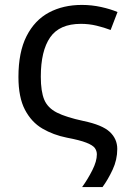

<svg xmlns="http://www.w3.org/2000/svg" viewBox="-20 -566 524 781"><path d="M313 -546Q353 -546 391.5 -537.5Q430 -529 458 -517L430 -444Q404 -454 373 -461.5Q342 -469 309 -469Q222 -469 184 -414Q146 -359 146 -254Q146 -194 160 -160.5Q174 -127 211.5 -108Q249 -89 319 -74Q396 -58 426.5 -29.5Q457 -1 457 40Q457 84 438 124.5Q419 165 397 195H314Q337 163 355.5 126.5Q374 90 374 62Q374 48 366 36.5Q358 25 331.5 14.5Q305 4 252 -6Q197 -17 152.5 -43Q108 -69 81.5 -119.5Q55 -170 55 -253Q55 -354 88 -419Q121 -484 179 -515Q237 -546 313 -546Z"/></svg>

Font: Noto IKEA Arabic
Style: Regular
Weight: 400
Designer: Monotype Design Team
Foundry: Monotype Imaging Inc.
Version: Version 1.200